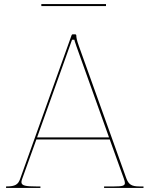

<svg xmlns="http://www.w3.org/2000/svg" viewBox="-20 -930 740 950"><path d="M504.5 -900V-910H184.5V-900ZM163.5 -250 336.5 -733.5H348C348.5 -731 349.5 -725 358.5 -700L519.5 -250ZM10 0H180V-7.5H159.5C108 -7.5 86 -11 86 -29C86 -32.5 87 -36.5 88.5 -41.5L160 -240H523L592.5 -47C596 -37.5 598 -30 598 -24.5C598 -11 585.5 -7.5 545 -7.5H495V0H690V-7.5H670C630.5 -7.5 616 -17.5 604.5 -49L370 -703C360 -730.5 357.5 -745 357.5 -755C357.5 -757 356 -760 352.5 -760H339C337.5 -760 335.5 -759 334.5 -756.5L79.5 -44.5C70 -17.5 55.5 -7.5 12.5 -7.5H10Z"/></svg>

Font: Znikomit
Style: Regular
Weight: 100
Designer: gluk
Foundry: gluk
Version: Version 0.55